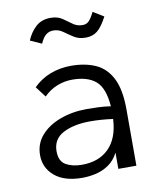

<svg xmlns="http://www.w3.org/2000/svg" viewBox="-80 -744 659 817"><g transform="rotate(-10 250.0 -336.0)"><path d="M211 11Q133 11 91 -24.5Q49 -60 49 -115Q49 -164 80 -199.5Q111 -235 163.5 -254.5Q216 -274 279 -274Q302 -274 327.5 -273Q353 -272 382 -268Q376 -348 340.5 -378Q305 -408 239 -408Q206 -408 174 -395.5Q142 -383 116 -357L81 -403Q113 -435 155 -451Q197 -467 244 -467Q305 -467 350 -447Q395 -427 420 -378Q445 -329 445 -243V0H367V-70Q350 -37 323.5 -19.5Q297 -2 267.5 4.5Q238 11 211 11ZM121 -119Q121 -76 149 -60Q177 -44 218 -44Q292 -44 335 -87.5Q378 -131 382 -213Q330 -220 285 -220Q213 -220 167 -196Q121 -172 121 -119ZM375 -677 421 -649Q399 -607 378.5 -590.5Q358 -574 328 -574Q298 -574 277 -587.5Q256 -601 237.5 -614.5Q219 -628 196 -628Q179 -628 165.5 -618Q152 -608 140 -581L91 -603Q105 -637 130 -660Q155 -683 194 -683Q224 -683 244 -669.5Q264 -656 282 -642.5Q300 -629 324 -629Q340 -629 350.5 -639Q361 -649 375 -677Z"/></g></svg>

Font: Inconsolata Nerd Font Mono
Style: Regular
Weight: 400
Monospace: yes
Designer: Raph Levien, Cyreal, Brenton Simpson
Foundry: Raph Levien, Cyreal, Google
Version: Version 3.000; ttfautohint (v1.8.3);Nerd Fonts 3.0.2